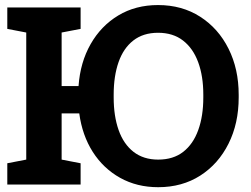

<svg xmlns="http://www.w3.org/2000/svg" viewBox="-20 -741 1006 771"><path d="M615.2 10.7Q529.8 10.7 462.4 -26.9Q395 -64.5 352.5 -131.1Q310.1 -197.8 298.3 -285.6H227.5V-100.1L303.7 -85.4V0H9.3V-85.4L85.4 -100.1V-610.4L9.3 -625V-710.9H303.7V-625L227.5 -610.4V-395.5H295.4Q302.2 -490.7 344 -564Q385.7 -637.2 455.1 -679Q524.4 -720.7 614.7 -720.7Q710.9 -720.7 783.9 -673.8Q856.9 -627 897.7 -545.4Q938.5 -463.9 938.5 -360.4V-349.6Q938.5 -245.6 897.7 -164.1Q856.9 -82.5 784.2 -35.9Q711.4 10.7 615.2 10.7ZM615.2 -100.1Q675.8 -100.1 715.8 -131.3Q755.9 -162.6 776.1 -218.8Q796.4 -274.9 796.4 -349.6V-361.3Q796.4 -435.1 775.9 -491Q755.4 -546.9 715.1 -578.1Q674.8 -609.4 614.7 -609.4Q555.2 -609.4 515.4 -578.4Q475.6 -547.4 456.1 -491.5Q436.5 -435.5 436.5 -361.3V-349.6Q436.5 -274.9 456.3 -218.8Q476.1 -162.6 516.1 -131.3Q556.2 -100.1 615.2 -100.1Z"/></svg>

Font: Robotiche
Style: Bold
Weight: 700
Designer: Google
Version: Version 2.001